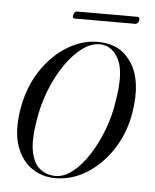

<svg xmlns="http://www.w3.org/2000/svg" viewBox="-44 -566 496 613"><g transform="rotate(5 204.0 -260.0)"><path d="M263.5 -437Q330.5 -433.5 364.5 -377.5Q398.5 -321.5 383 -224Q373 -159 339.8 -106.5Q306.5 -54 258.2 -23Q210 8 155 8Q113 8 79.5 -15Q46 -38 30.2 -83.8Q14.5 -129.5 25 -198Q36.5 -271.5 72.8 -326.2Q109 -381 159.2 -410.5Q209.5 -440 263.5 -437ZM156 1Q183.5 1 211 -21Q238.5 -43 262.2 -80Q286 -117 303 -162.2Q320 -207.5 326.5 -254.5Q342 -345 322.2 -386Q302.5 -427 264.5 -430Q236 -432 206.5 -411Q177 -390 151 -352.5Q125 -315 106.2 -267Q87.5 -219 80 -167.5Q69.5 -104 77.8 -67.2Q86 -30.5 107 -14.8Q128 1 156 1ZM167.5 -516.5Q170 -528 179 -528H372Q381 -528 378.5 -516.5Q375.5 -505 366.5 -505H173.5Q164 -505 167.5 -516.5Z"/></g></svg>

Font: Fraunces 144pt S000 Light
Style: Italic
Weight: 300
Italic angle: -16°
Version: Version 1.000; ttfautohint (v1.8.3)